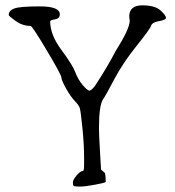

<svg xmlns="http://www.w3.org/2000/svg" viewBox="-20 -686 655 719"><path d="M463.9 -625Q464.8 -666 512.7 -666Q560.5 -666 581.1 -647Q601.6 -627.9 601.6 -619.6Q601.6 -611.3 575.7 -606.9Q549.8 -602.5 545.9 -589.8Q542 -577.1 490.7 -513.2Q439.5 -449.2 408.2 -389.6Q377 -330.1 366.2 -314.5Q350.6 -292 350.6 -205.1Q350.6 -183.6 354.5 -117.7Q358.4 -51.8 358.4 -50.8Q372.1 -40 373.5 -36.6Q375 -33.2 376 -4.9Q376 -2 337.4 5.4Q298.8 12.7 279.3 12.7Q259.8 12.7 256.3 10.3Q252.9 7.8 252.9 -2.4Q252.9 -12.7 267.1 -29.3Q281.2 -45.9 291 -45.9Q294.9 -46.9 294.9 -68.4V-95.7Q294.9 -144.5 288.6 -207.5Q282.2 -270.5 278.8 -281.2Q275.4 -292 260.3 -307.6Q245.1 -323.2 227.5 -354.5Q210 -385.7 210 -395.5Q210 -405.3 155.3 -497.1Q100.6 -588.9 94.7 -588.9Q64.5 -588.9 38.6 -607.4Q12.7 -626 12.7 -629.9Q12.7 -646.5 33.7 -654.3Q54.7 -662.1 129.4 -662.1Q204.1 -662.1 204.1 -631.8Q204.1 -618.2 189.5 -614.3Q168.9 -611.3 168 -606.4V-605.5Q168 -555.7 210 -499Q252 -442.4 262.2 -415Q272.5 -387.7 290 -367.2Q307.6 -346.7 314.5 -346.7H315.4Q322.3 -347.7 335 -363.3Q384.8 -439.5 412.1 -493.2Q465.8 -578.1 465.8 -608.4Z"/></svg>

Font: Drukaatie burti
Style: Light
Weight: 300
Version: Version 0.14